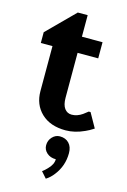

<svg xmlns="http://www.w3.org/2000/svg" viewBox="-135 -683 685 1034"><g transform="rotate(15 207.5 -165.5)"><path d="M265 10Q179 10 129.5 -37Q80 -84 80 -160V-410H15V-470L165 -620H220V-500H335V-410H220V-160Q220 -120 235 -100Q250 -80 275 -80Q305 -80 334 -100Q347 -109 360 -120H370L415 -40Q389 -23 370 -15Q316 10 265 10ZM230 289 200 255Q215 244 227 231Q255 203 255 174Q224 174 204.5 156.5Q185 139 185 114Q185 87 203 68Q221 49 245 49Q277 49 296 69Q315 89 315 124Q315 195 272 250Q254 274 230 289Z"/></g></svg>

Font: Scada
Style: Bold
Weight: 700
Designer: Jovanny Lemonad
Foundry: Jovanny Lemonad
Version: Version 4.100;PS 004.100;hotconv 1.0.88;makeotf.lib2.5.64775